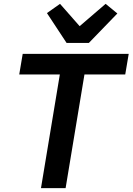

<svg xmlns="http://www.w3.org/2000/svg" viewBox="-20 -978 689 998"><path d="M631 -591 649 -698H98L80 -591H291L193 0H321L419 -591ZM442 -755 590 -908 529 -958 394 -842 292 -958 224 -910 326 -755Z"/></svg>

Font: IBM Plex Mono SmBld
Style: Italic
Weight: 600
Italic angle: -9.5°
Monospace: yes
Designer: Mike Abbink, Paul van der Laan, Pieter van Rosmalen
Foundry: Bold Monday
Version: Version 2.004